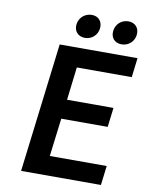

<svg xmlns="http://www.w3.org/2000/svg" viewBox="-91 -892 738 957"><g transform="rotate(10 278.5 -413.5)"><path d="M83 0H487L499 -98H211L235 -291H470L482 -389H247L267 -556H545L557 -654H163ZM281 -708C315 -708 343 -733 347 -767C351 -802 330 -827 296 -827C261 -827 232 -802 228 -767C224 -733 246 -708 281 -708ZM466 -708C501 -708 529 -733 533 -767C537 -802 516 -827 481 -827C446 -827 418 -802 414 -767C410 -733 431 -708 466 -708Z"/></g></svg>

Font: Falling Sky
Style: Obl
Weight: 400
Designer: Paul D. Hunt
Foundry: Adobe Systems Incorporated
Version: Version 1.02